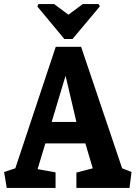

<svg xmlns="http://www.w3.org/2000/svg" viewBox="-25 -920 666 940"><path d="M163 -900H240L310 -848L380 -900H458L464 -889L330 -729H290L158 -888ZM8 0 -5 -78 50 -96 248 -691H372L573 -96L619 -78L609 0H349V-75L429 -96L393 -218H197L159 -92L247 -76V0ZM228 -323H349L296 -549Z"/></svg>

Font: Kreon
Style: Bold
Weight: 700
Designer: Julia Petretta
Foundry: Julia Petretta and Eli Heuer
Version: Version 2.002